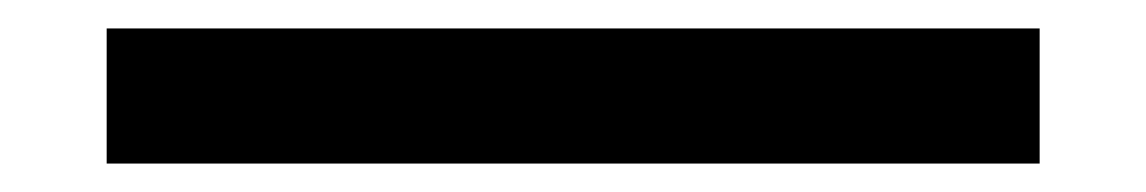

<svg xmlns="http://www.w3.org/2000/svg" viewBox="-20 23 806 135"><path d="M55 43H711V138H55Z"/></svg>

Font: Karla Tamil Upright
Style: Bold
Weight: 700
Designer: Jonathan Pinhorn
Foundry: Jonathan Pinhorn
Version: Version 1.001